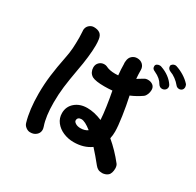

<svg xmlns="http://www.w3.org/2000/svg" viewBox="-190 -1075 1381 1351"><g transform="rotate(30 500.0 -399.0)"><path d="M940 -741Q924 -761 901 -778Q878 -795 857 -802Q832 -812 832 -835Q832 -844 841 -851Q850 -858 861 -859Q868 -859 871 -858Q906 -847 937.5 -827.5Q969 -808 991 -784Q998 -777 1000 -761Q1000 -744 990.5 -735.5Q981 -727 968 -727Q951 -727 940 -741ZM832 -687Q812 -724 762 -747Q748 -753 742.5 -759.5Q737 -766 737 -779Q737 -790 746.5 -796.5Q756 -803 769 -803Q778 -803 784 -800Q819 -788 847.5 -767Q876 -746 893 -720Q899 -711 899 -702Q899 -687 888.5 -677.5Q878 -668 863 -668Q844 -668 832 -687ZM305 -746Q308 -725 308 -700Q308 -658 301.5 -601.5Q295 -545 284 -488Q267 -394 259.5 -332.5Q252 -271 252 -204Q252 -92 276 -23Q281 -8 281 2Q281 23 268.5 37.5Q256 52 237 58Q228 61 212 61Q195 61 178 48.5Q161 36 156 17Q129 -75 129 -205Q129 -282 138.5 -356.5Q148 -431 165 -515Q175 -564 177.5 -601.5Q180 -639 180 -689Q180 -712 178 -736Q177 -741 177 -751Q179 -776 196 -790.5Q213 -805 233 -805Q264 -805 282.5 -791.5Q301 -778 305 -746ZM860 -17Q860 1 855 16.5Q850 32 840 40Q831 48 818 52Q805 56 796 56Q775 56 762 49.5Q749 43 737 28Q694 -26 651 -73Q594 -32 512 -32Q467 -32 427.5 -49Q388 -66 364 -97Q340 -128 340 -169Q340 -222 379 -255.5Q418 -289 478 -289Q534 -289 599 -262Q597 -303 588 -365Q579 -427 568 -483Q535 -480 504 -480Q433 -480 404 -495Q386 -506 378 -522.5Q370 -539 370 -557Q370 -582 386 -598Q402 -614 425 -615Q440 -615 448 -611Q478 -595 525 -595Q541 -595 550 -596Q545 -643 545 -683Q543 -696 545 -708Q547 -737 565 -752.5Q583 -768 606 -768Q634 -768 651.5 -751Q669 -734 669 -708Q669 -673 672 -638Q703 -656 718 -666Q730 -674 748 -674Q772 -674 788.5 -661Q805 -648 805 -624Q805 -606 798 -588.5Q791 -571 779 -562Q736 -532 690 -513L691 -509Q706 -441 717.5 -362.5Q729 -284 729 -242Q729 -212 723 -185Q792 -127 850 -53Q860 -40 860 -17ZM563 -158Q510 -200 481 -200Q466 -200 457.5 -193Q449 -186 449 -172Q449 -161 465 -151Q481 -141 505 -141Q540 -141 563 -158Z"/></g></svg>

Font: Tsukimi Rounded
Style: Bold
Weight: 700
Designer: Takashi Funayama
Foundry: Takashi Funayama
Version: Version 1.032; ttfautohint (v1.8.3)